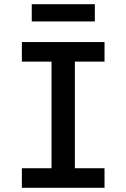

<svg xmlns="http://www.w3.org/2000/svg" viewBox="-20 -893 600 913"><path d="M84 0V-93H225V-600H84V-693H477V-600H336V-93H477V0ZM131 -791V-873H431V-791Z"/></svg>

Font: Ubuntu Sans Mono Medium
Style: Regular
Weight: 500
Monospace: yes
Designer: Dalton Maag Ltd
Foundry: Dalton Maag Ltd
Version: Version 1.006